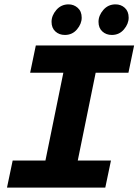

<svg xmlns="http://www.w3.org/2000/svg" viewBox="-20 -859 640 879"><path d="M12 0 38 -124H188L270 -526H118L144 -651H594L568 -526H418L336 -124H488L462 0ZM277 -699Q251 -699 233.5 -715Q216 -731 216 -759Q216 -788 238 -813.5Q260 -839 294 -839Q318 -839 336 -823Q354 -807 354 -778Q354 -750 332.5 -724.5Q311 -699 277 -699ZM492 -699Q466 -699 448.5 -715Q431 -731 431 -759Q431 -788 453 -813.5Q475 -839 509 -839Q534 -839 551.5 -823Q569 -807 569 -778Q569 -750 547.5 -724.5Q526 -699 492 -699Z"/></svg>

Font: Source Code Pro ExtraLight ExtraBold
Style: Italic
Weight: 800
Italic angle: -11°
Monospace: yes
Version: Version 1.016;hotconv 1.0.116;makeotfexe 2.5.65601